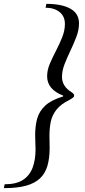

<svg xmlns="http://www.w3.org/2000/svg" viewBox="-128 -762 440 994"><path d="M112 -742Q192 -742 236.5 -717Q281 -692 281 -641Q281 -607 267.5 -571.5Q254 -536 237 -500.5Q220 -465 206.5 -430.5Q193 -396 193 -364Q193 -315 242 -285Q256 -276 256 -267Q256 -262 251 -257.5Q246 -253 232 -245Q187 -223 164.5 -194.5Q142 -166 135 -132.5Q128 -99 128 -59Q128 -44 128.5 -28.5Q129 -13 129 3Q129 57 117.5 96.5Q106 136 79 161.5Q52 187 6.5 199.5Q-39 212 -108 212L-104 192Q-43 192 -8.5 169Q26 146 41 105.5Q56 65 56 12Q56 -8 55 -26Q54 -44 54 -63Q54 -110 64.5 -148Q75 -186 106 -215Q137 -244 199 -263V-267Q116 -299 116 -367Q116 -399 130 -432Q144 -465 162 -499.5Q180 -534 194 -569Q208 -604 208 -638Q208 -678 180 -700Q152 -722 108 -722Z"/></svg>

Font: Platypi Light
Style: Italic
Weight: 300
Italic angle: -13°
Designer: David Sargent
Foundry: Bolt Cutter Type
Version: Version 1.200